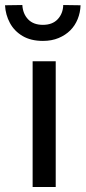

<svg xmlns="http://www.w3.org/2000/svg" viewBox="-57 -745 341 765"><path d="M73 0V-501H165V0ZM114 -582Q66 -582 33 -601.5Q0 -621 -17.5 -653.5Q-35 -686 -37 -724L32 -725Q34 -690 55 -668Q76 -646 114 -646Q152 -646 173 -668.5Q194 -691 195 -725L264 -724Q263 -695 252.5 -669Q242 -643 223 -624Q204 -605 176.5 -593.5Q149 -582 114 -582Z"/></svg>

Font: Cairo Play SemiBold
Style: Regular
Weight: 600
Designer: Mohamed Gaber, Accademia di Belle Arti di Urbino
Foundry: Kief Type Foundry, Accademia di Belle Arti di Urbino
Version: Version 3.130;gftools[0.9.24]